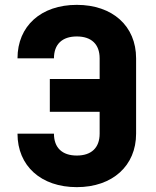

<svg xmlns="http://www.w3.org/2000/svg" viewBox="-20 -760 640 790"><path d="M296 10C443 10 540 -78 540 -210V-520C540 -653 443 -740 296 -740C149 -740 52 -653 52 -520H202C202 -578 236 -610 296 -610C356 -610 390 -578 390 -520V-435H185V-300H390V-210C390 -152 356 -120 296 -120C236 -120 202 -152 202 -210H52C52 -77 149 10 296 10Z"/></svg>

Font: Tekne LDO ExtraBold
Style: Regular
Weight: 800
Monospace: yes
Designer: Alessio Laiso, Mario Rullo, Paolo Rosset
Foundry: Alessio Laiso
Version: Version 1.000;hotconv 1.0.109;makeotfexe 2.5.65596